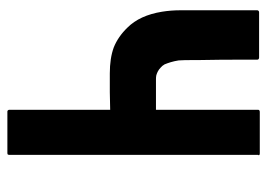

<svg xmlns="http://www.w3.org/2000/svg" viewBox="-122 -600 724 520"><g transform="rotate(90 240.0 -340.0)"><path d="M399.4 -676.8Q399.4 -452.1 399.4 -2.9Q399.4 -1 398.4 1Q396.5 2 394.5 2Q357.4 2 282.2 2Q280.3 2 279.3 1Q277.3 -1 277.3 -2.9Q277.3 -93.8 277.3 -276.4Q277.3 -276.4 229.5 -275.4Q181.6 -275.4 178.7 -275.4Q137.7 -275.4 108.4 -286.1Q79.1 -297.9 54.7 -323.2Q38.1 -339.8 27.3 -363.3Q16.6 -386.7 11.7 -417Q9.8 -428.7 8.8 -441.4Q7.8 -454.1 7.8 -467.8Q7.8 -482.4 7.8 -511.7Q7.8 -550.8 7.8 -627.9Q7.8 -643.6 7.8 -673.8Q7.8 -674.8 7.8 -674.8Q7.8 -676.8 9.8 -678.7Q11.7 -679.7 13.7 -679.7Q54.7 -679.7 135.7 -679.7Q137.7 -679.7 139.6 -678.7Q141.6 -677.7 141.6 -674.8Q141.6 -674.8 141.6 -661.1Q141.6 -648.4 141.6 -627Q141.6 -574.2 142.6 -521.5Q142.6 -467.8 143.6 -461.9Q145.5 -450.2 148.4 -440.4Q151.4 -430.7 154.3 -423.8Q158.2 -417 163.1 -413.1Q168 -408.2 173.8 -405.3Q177.7 -403.3 183.6 -401.4Q188.5 -400.4 194.3 -400.4Q222.7 -400.4 277.3 -400.4Q277.3 -492.2 277.3 -676.8Q277.3 -679.7 279.3 -680.7Q281.2 -681.6 283.2 -681.6Q321.3 -681.6 395.5 -681.6Q397.5 -681.6 399.4 -680.7Q400.4 -679.7 400.4 -677.7Q399.4 -677.7 399.4 -676.8Z"/></g></svg>

Font: Typeface
Style: Regular
Weight: 400
Version: Version 1.0